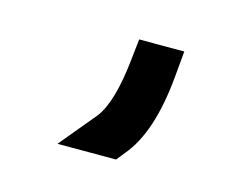

<svg xmlns="http://www.w3.org/2000/svg" viewBox="-46 -161 394 329"><g transform="rotate(15 150.5 3.5)"><path d="M162 -65 166 -101H246L242 -57Q233 46 193 93L181 108H77L131 43Q154 13 162 -65Z"/></g></svg>

Font: Nordica Advanced
Style: RegularExtended
Weight: 300
Version: Version 1.07